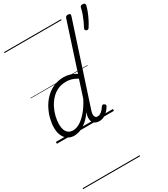

<svg xmlns="http://www.w3.org/2000/svg" viewBox="-350 -1182 1603 1833"><g transform="rotate(-30 452.0 -265.5)"><path d="M186 17Q144 17 114 -3Q84 -23 68 -59.5Q52 -96 52 -146Q52 -190 64.5 -241Q77 -292 102 -341Q127 -390 166 -430.5Q205 -471 257 -495Q309 -519 375 -519Q408 -519 443 -508Q478 -497 508 -477L676 -994Q680 -1006 686.5 -1010.5Q693 -1015 706 -1015Q724 -1015 729 -1007.5Q734 -1000 730 -988L444 -113Q431 -72 438.5 -51.5Q446 -31 468 -31Q484 -31 499 -40Q514 -49 527 -63.5Q540 -78 550 -94Q555 -101 562 -104Q569 -107 580 -100Q591 -94 592 -86.5Q593 -79 588 -71Q576 -50 557.5 -30Q539 -10 514.5 3Q490 16 460 16Q432 16 413 4Q394 -8 386.5 -31Q379 -54 385 -88Q388 -96 390 -104.5Q392 -113 394 -120Q358 -68 320 -37.5Q282 -7 247.5 5Q213 17 186 17ZM110 -150Q110 -114 120 -87.5Q130 -61 150 -47Q170 -33 200 -33Q235 -33 274 -56Q313 -79 353.5 -125.5Q394 -172 432 -245L493 -433Q457 -455 428 -462.5Q399 -470 371 -470Q318 -470 275.5 -449.5Q233 -429 202 -394Q171 -359 150.5 -317Q130 -275 120 -231.5Q110 -188 110 -150ZM786 -797Q776 -801 773.5 -808.5Q771 -816 777 -828Q789 -850 803 -880.5Q817 -911 829 -944Q841 -977 847 -1006Q849 -1017 854.5 -1024Q860 -1031 875 -1031Q893 -1031 899.5 -1024Q906 -1017 904 -1006Q897 -975 882.5 -938.5Q868 -902 850.5 -868Q833 -834 816 -809Q812 -801 805 -797Q798 -793 786 -797ZM0 490H629V500H0ZM0 -20H629V0H0ZM0 -505H629V-500H0ZM0 -1010H629V-1000H0Z"/></g></svg>

Font: Playwrite BE VLG Guides
Style: Regular
Weight: 400
Designer: Veronika Burian, José Scaglione
Foundry: TypeTogether
Version: Version 1.003